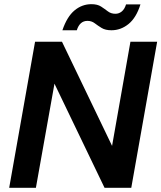

<svg xmlns="http://www.w3.org/2000/svg" viewBox="-20 -900 773 920"><path d="M24 0 148 -700H277L517 -201L605 -700H733L609 0H481L241 -499L152 0ZM279 -755Q301 -820 337 -850Q373 -880 418 -880Q447 -880 464.5 -868.5Q482 -857 497 -845.5Q512 -834 533 -834Q550 -834 563.5 -845Q577 -856 584 -879H653Q633 -815 596 -785Q559 -755 514 -755Q485 -755 467 -766Q449 -777 434 -788.5Q419 -800 399 -800Q362 -800 348 -755Z"/></svg>

Font: DeepMind Sans
Style: Bold Italic
Weight: 700
Italic angle: -10°
Designer: Jonny Pinhorn / Modifications: Colophon Foundry
Foundry: Colophon Foundry
Version: Version 1.002; ttfautohint (v1.8.2)